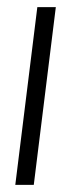

<svg xmlns="http://www.w3.org/2000/svg" viewBox="-20 -520 200 540"><path d="M75 0H23L85 -500H137Z"/></svg>

Font: Kulim Park ExtraLight
Style: Italic
Weight: 275
Italic angle: -8°
Designer: Noponies / Dale Sattler
Foundry: Noponies
Version: Version 1.000; ttfautohint (v1.8.3)